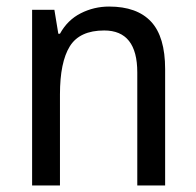

<svg xmlns="http://www.w3.org/2000/svg" viewBox="-20 -566 599 586"><path d="M313 -546Q398 -546 441 -500Q484 -454 484 -355V0H399V-345Q399 -473 298 -473Q223 -473 193 -424.5Q163 -376 163 -278V0H78V-536H146L158 -463H163Q186 -505 226.5 -525.5Q267 -546 313 -546Z"/></svg>

Font: Noto Sans Ethiopic SemCond
Style: Regular
Weight: 400
Width: 4
Designer: Monotype Design Team
Foundry: Monotype Imaging Inc.
Version: Version 2.102; ttfautohint (v1.8.4.7-5d5b)